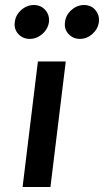

<svg xmlns="http://www.w3.org/2000/svg" viewBox="-20 -745 414 765"><path d="M39 -657Q42 -685 64.5 -705Q87 -725 115 -725Q143 -725 160.5 -705Q178 -685 175 -657Q171 -629 148.5 -609.5Q126 -590 98.5 -590Q71 -590 53 -609.5Q35 -629 39 -657ZM239 -657Q242 -685 264.5 -705Q287 -725 315 -725Q343 -725 360 -705Q377 -685 374 -657Q370 -629 348 -609.5Q326 -590 298.5 -590Q271 -590 253 -609.5Q235 -629 239 -657ZM70 0 131 -500H242L181 0Z"/></svg>

Font: Orkney Medium
Style: MediumItalic
Weight: 500
Designer: Samuel Oakes and Alfredo Marco Pradil
Foundry: Alfredo Marco Pradil
Version: 1.0; ttfautohint (v1.5)